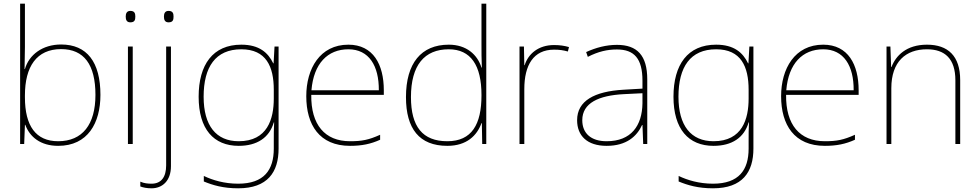

<svg xmlns="http://www.w3.org/2000/svg" viewBox="-20 -780 5305 1040"><path d="M115 -525V-760H89V0H111L115 -104H117C141 -38 200 10 295 10C456 10 524 -114 524 -266C524 -444 451 -539 311 -539C210 -539 137 -483 115 -406H113C114 -439 115 -493 115 -525ZM311 -514C435 -514 497 -430 497 -266C497 -106 427 -15 295 -15C174 -15 115 -98 115 -253V-263C115 -419 178 -514 311 -514Z M686 -721C666 -721 661 -706 661 -690C661 -673 666 -659 686 -659C710 -659 713 -673 713 -690C713 -706 710 -721 686 -721ZM699 -528H673V0H699Z M868 -690C868 -673 873 -659 893 -659C917 -659 920 -673 920 -690C920 -706 917 -721 893 -721C873 -721 868 -706 868 -690ZM801 240C858 240 906 201 906 120V-528H880V116C880 178 854 215 801 215C781 215 760 213 740 204V230C756 236 776 240 801 240Z M1287 -538C1133 -538 1056 -430 1056 -256C1056 -81 1137 10 1273 10C1372 10 1439 -34 1463 -117H1465C1463 -78 1463 -56 1463 -17V25C1463 140 1411 215 1270 215C1195 215 1132 196 1084 173V203C1132 223 1189 240 1270 240C1430 240 1489 152 1489 25V-528H1467L1462 -437H1460C1432 -495 1384 -538 1287 -538ZM1287 -513C1422 -513 1463 -419 1463 -294V-246C1463 -136 1429 -15 1273 -15C1151 -15 1083 -99 1083 -256C1083 -417 1147 -513 1287 -513Z M1867 -538C1713 -538 1639 -408 1639 -259C1639 -104 1710 10 1876 10C1940 10 1988 0 2039 -23V-50C1977 -22 1940 -15 1876 -15C1739 -15 1664 -105 1666 -266H2059V-291C2059 -430 2002 -538 1867 -538ZM1867 -513C1979 -513 2033 -423 2032 -291H1667C1679 -436 1755 -513 1867 -513Z M2403 10C2508 10 2564 -46 2588 -113H2590L2592 0H2614V-760H2588V-543C2588 -501 2588 -459 2590 -414H2588C2566 -484 2507 -538 2411 -538C2261 -538 2179 -437 2179 -254C2179 -83 2251 10 2403 10ZM2403 -15C2269 -15 2206 -94 2206 -254C2206 -427 2279 -513 2411 -513C2530 -513 2588 -426 2588 -266V-263C2588 -107 2536 -15 2403 -15Z M2981 -536C2896 -536 2841 -488 2822 -427H2820L2818 -528H2794V0H2820V-297C2820 -428 2870 -511 2981 -511C3011 -511 3031 -508 3056 -501L3062 -525C3038 -532 3013 -536 2981 -536Z M3322 -537C3263 -537 3208 -522 3155 -498L3164 -472C3221 -501 3269 -512 3322 -512C3415 -512 3460 -463 3460 -343V-300L3357 -294C3200 -285 3106 -234 3106 -129C3106 -45 3160 10 3266 10C3374 10 3430 -42 3458 -103H3460L3464 0H3486V-350C3486 -480 3431 -537 3322 -537ZM3359 -270 3460 -275V-220C3458 -99 3399 -15 3266 -15C3181 -15 3134 -58 3134 -129C3134 -222 3223 -263 3359 -270Z M3859 -538C3705 -538 3628 -430 3628 -256C3628 -81 3709 10 3845 10C3944 10 4011 -34 4035 -117H4037C4035 -78 4035 -56 4035 -17V25C4035 140 3983 215 3842 215C3767 215 3704 196 3656 173V203C3704 223 3761 240 3842 240C4002 240 4061 152 4061 25V-528H4039L4034 -437H4032C4004 -495 3956 -538 3859 -538ZM3859 -513C3994 -513 4035 -419 4035 -294V-246C4035 -136 4001 -15 3845 -15C3723 -15 3655 -99 3655 -256C3655 -417 3719 -513 3859 -513Z M4439 -538C4285 -538 4211 -408 4211 -259C4211 -104 4282 10 4448 10C4512 10 4560 0 4611 -23V-50C4549 -22 4512 -15 4448 -15C4311 -15 4236 -105 4238 -266H4631V-291C4631 -430 4574 -538 4439 -538ZM4439 -513C4551 -513 4605 -423 4604 -291H4239C4251 -436 4327 -513 4439 -513Z M5001 -538C4889 -538 4832 -478 4809 -417H4807L4803 -528H4782V0H4808V-302C4808 -446 4886 -513 5001 -513C5098 -513 5155 -462 5155 -345V0H5181V-346C5181 -477 5115 -538 5001 -538Z"/></svg>

Font: Noto Sans Sinhala Thin
Style: Regular
Weight: 100
Designer: Jelle Bosma - Monotype Design Team
Foundry: Monotype Imaging Inc.
Version: Version 2.006